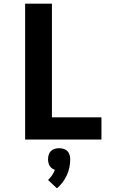

<svg xmlns="http://www.w3.org/2000/svg" viewBox="-20 -755 640 1039"><path d="M116 0V-735H261V-120H529V0ZM288 264 240 219Q252 208 261.5 194Q271 180 277 164Q268 161 260.5 155.5Q253 150 248.5 142Q244 134 242 125Q240 116 240 107Q240 95 243.5 83Q247 71 255.5 62.5Q264 54 276 50.5Q288 47 300 47Q312 47 324 50.5Q336 54 344.5 62.5Q353 71 356.5 83Q360 95 360 107Q360 129 355.5 151Q351 173 341.5 193.5Q332 214 318.5 232Q305 250 288 264Z"/></svg>

Font: Iosevka Heavy Extended
Style: Regular
Weight: 900
Width: 7
Monospace: yes
Designer: Belleve Invis
Foundry: Belleve Invis
Version: Version 32.5.0; ttfautohint (v1.8.4)